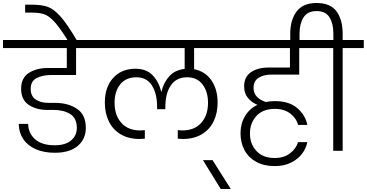

<svg xmlns="http://www.w3.org/2000/svg" viewBox="-49 -1007 2449 1282"><path d="M291 -506Q234 -506 195 -485.5Q156 -465 156 -413Q156 -365 189.5 -342.5Q223 -320 275 -320H320Q406 -320 465 -280.5Q524 -241 524 -153Q524 -79 470.5 -33Q417 13 317 13Q243 13 188.5 -11.5Q134 -36 105.5 -79.5Q77 -123 76 -180H139Q140 -117 185.5 -77Q231 -37 316 -37Q388 -37 426 -69.5Q464 -102 464 -153Q464 -218 420 -245.5Q376 -273 309 -273H267Q193 -273 142.5 -307Q92 -341 92 -414Q92 -487 143.5 -520Q195 -553 272 -553H397V-686H-29V-740H605V-686H459V-506Z M404 -736Q349 -824 313.5 -862.5Q278 -901 245.5 -912Q213 -923 157 -923H119V-976H156Q227 -976 268 -962Q309 -948 354 -898Q399 -848 465 -736Z M1247 -686V-545Q1320 -531 1362 -471.5Q1404 -412 1404 -322Q1404 -252 1377.5 -197Q1351 -142 1298.5 -110.5Q1246 -79 1171 -79Q1162 -79 1138 -81V-138Q1158 -136 1167 -136Q1250 -136 1295 -187Q1340 -238 1340 -321Q1340 -395 1303.5 -443Q1267 -491 1200 -491Q1129 -491 1092 -437.5Q1055 -384 1055 -291V-278H1000V-291Q1000 -383 965 -437Q930 -491 862 -491Q792 -491 754 -444Q716 -397 716 -321Q716 -238 761 -187Q806 -136 888 -136Q896 -136 918 -138V-81Q894 -79 884 -79Q809 -79 756.5 -110.5Q704 -142 677.5 -197Q651 -252 651 -322Q651 -425 706.5 -486.5Q762 -548 855 -548Q929 -548 971 -503.5Q1013 -459 1027 -395H1029Q1043 -454 1080 -496.5Q1117 -539 1184 -547V-686H548V-740H1507V-686Z M1425 255 1306 62H1370L1492 255Z M1763 -509Q1711 -509 1677.5 -487.5Q1644 -466 1644 -420Q1644 -385 1666.5 -361Q1689 -337 1727 -326Q1754 -332 1786 -332Q1881 -332 1935.5 -285.5Q1990 -239 2003 -173H1941Q1931 -216 1890.5 -248Q1850 -280 1785 -280Q1707 -280 1663.5 -233Q1620 -186 1620 -116Q1620 -45 1663.5 1.5Q1707 48 1785 48Q1848 48 1888.5 16Q1929 -16 1941 -58H2003Q1995 -16 1967 20.5Q1939 57 1893 79.5Q1847 102 1785 102Q1712 102 1660.5 73Q1609 44 1583 -5.5Q1557 -55 1557 -117Q1557 -181 1586.5 -231Q1616 -281 1670 -307Q1631 -323 1606 -353.5Q1581 -384 1581 -430Q1581 -493 1626 -524.5Q1671 -556 1744 -556H1887V-686H1449V-740H2093V-686H1949V-509Z M2380 -740V-686H2239V0H2176V-686H2035V-740H2177V-783Q2177 -848 2151.5 -890.5Q2126 -933 2065 -933Q2004 -933 1977.5 -890.5Q1951 -848 1951 -783V-724H1889V-781Q1889 -874 1931.5 -930.5Q1974 -987 2065 -987Q2157 -987 2198 -931Q2239 -875 2239 -781V-740Z"/></svg>

Font: Fz Poppins Light
Style: Regular
Weight: 300
Designer: Ninad Kale (Devanagari), Jonny Pinhorn (Latin)
Foundry: Indian Type Foundry
Version: Vit hóa bi Vntype.Com & FontZin.Com